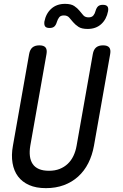

<svg xmlns="http://www.w3.org/2000/svg" viewBox="-20 -965 640 995"><path d="M131 -685Q135 -708 148 -719Q161 -730 184 -730Q207 -730 216 -719Q225 -708 221 -685L137 -210Q132 -180 135 -156Q138 -132 149.5 -115Q161 -98 182 -89Q203 -80 234 -80Q265 -80 289 -89.5Q313 -99 331 -116Q349 -133 360.5 -157Q372 -181 377 -210L461 -685Q465 -708 478 -719Q491 -730 514 -730Q537 -730 546 -719Q555 -708 551 -685L467 -210Q458 -160 437.5 -119.5Q417 -79 385 -50Q353 -21 311 -5.5Q269 10 218 10Q167 10 131 -6Q95 -22 73.5 -50.5Q52 -79 45 -120Q38 -161 47 -210ZM275 -852Q270 -835 261.5 -827.5Q253 -820 237 -820Q220 -820 214 -828Q208 -836 210 -853Q218 -895 246 -920Q274 -945 317 -945Q348 -945 364.5 -934Q381 -923 391.5 -910Q402 -897 411.5 -886Q421 -875 439 -875Q456 -875 464 -885Q472 -895 475 -908Q480 -925 488.5 -932.5Q497 -940 513 -940Q530 -940 536.5 -932Q543 -924 540 -907Q532 -865 504.5 -840Q477 -815 434 -815Q403 -815 386.5 -826Q370 -837 359 -850Q348 -863 338.5 -874Q329 -885 311 -885Q294 -885 286.5 -875Q279 -865 275 -852Z"/></svg>

Font: Maple Mono
Style: Italic
Weight: 400
Italic angle: -10°
Monospace: yes
Designer: subframe7536
Version: Version 7.300